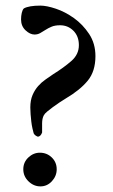

<svg xmlns="http://www.w3.org/2000/svg" viewBox="-20 -653 401 684"><path d="M63 -50Q63 -75 81 -92Q99 -109 122 -109Q147 -109 164.5 -92Q182 -75 182 -50Q182 -26 165 -7.5Q148 11 124 11Q100 11 81.5 -7Q63 -25 63 -50ZM103 -530Q87 -530 71 -545Q55 -560 55 -584Q55 -596 57.5 -607Q60 -618 65 -623Q83 -633 124 -633Q146 -633 179 -622Q212 -611 243.5 -588.5Q275 -566 297.5 -532Q320 -498 320 -453Q320 -399 292.5 -365.5Q265 -332 214 -302Q204 -296 192 -288Q180 -280 168.5 -271.5Q157 -263 148 -255.5Q139 -248 136 -242Q130 -231 130 -213Q130 -195 130 -181Q125 -167 115 -166Q104 -170 100 -178Q98 -185 95.5 -196Q93 -207 91.5 -220Q90 -233 89 -246Q88 -259 88 -270Q88 -296 96 -314.5Q104 -333 116 -346.5Q128 -360 142.5 -370Q157 -380 170 -389Q207 -412 234 -435.5Q261 -459 261 -492Q261 -524 241.5 -543.5Q222 -563 194 -563Q176 -563 164 -558Q152 -553 142 -546.5Q132 -540 123 -535Q114 -530 103 -530Z"/></svg>

Font: Vermiglione Medium
Style: Regular
Weight: 500
Version: Version 1.000